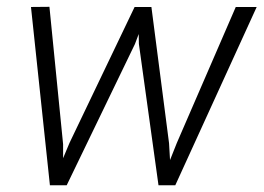

<svg xmlns="http://www.w3.org/2000/svg" viewBox="-20 -549 781 569"><path d="M167 -121.6V-80.1L186 -125.5L378.9 -528.3H428.7L481 -124.5L483.9 -74.7L503.9 -125L678.7 -528.3H740.7L499.5 0H449.7L391.6 -418.9L391.1 -448.2L379.9 -418.5L177.7 0H127.9L71.8 -528.3L126.5 -528.8Z"/></svg>

Font: Roboto Light
Style: Italic
Weight: 300
Italic angle: -12°
Designer: Google
Version: Version 2.134; 2016; ttfautohint (v1.6)